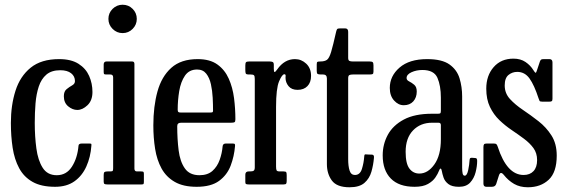

<svg xmlns="http://www.w3.org/2000/svg" viewBox="-20 -780 2400 812"><path d="M26 -260Q26 -335 45.5 -396.2Q65 -457.5 109.8 -493.8Q154.5 -530 230 -530Q281 -530 312 -510.2Q343 -490.5 357 -458.8Q371 -427 371 -391Q371 -355 350 -335Q329 -315 307 -315Q287 -315 268.5 -330.2Q250 -345.5 250 -373Q250 -393.5 261.8 -403Q273.5 -412.5 285.2 -419Q297 -425.5 297 -437Q297 -457.5 280.8 -470.2Q264.5 -483 235 -483Q198 -483 176.2 -464.5Q154.5 -446 144 -414.2Q133.5 -382.5 130.2 -342.8Q127 -303 127 -260Q127 -203 133.8 -152.5Q140.5 -102 160.5 -70.5Q180.5 -39 220 -39Q261 -39 284.2 -75.2Q307.5 -111.5 312 -163.5Q312.5 -173 326 -173H357Q365 -173 366 -171.5Q367 -170 366.5 -164Q363 -115.5 345.2 -76Q327.5 -36.5 294.8 -13.2Q262 10 213 10Q154.5 10 117.8 -10.8Q81 -31.5 61 -68.8Q41 -106 33.5 -155Q26 -204 26 -260Z M438.5 -700Q438.5 -725 456.2 -742.5Q474 -760 498.5 -760Q523.5 -760 541 -742.5Q558.5 -725 558.5 -700Q558.5 -675.5 541 -657.8Q523.5 -640 498.5 -640Q474 -640 456.2 -657.8Q438.5 -675.5 438.5 -700ZM446.5 -465H429Q421.5 -465 420 -467.2Q418.5 -469.5 418.5 -477V-507Q418.5 -520 430.5 -520H539Q548.5 -520 548.5 -509.5V-67Q548.5 -55 559 -55H576.5Q583.5 -55 586 -53.5Q588.5 -52 588.5 -45V-12Q588.5 -5 587.2 -2.5Q586 0 579 0H434Q425.5 0 422 -2Q418.5 -4 418.5 -12V-40Q418.5 -50 422.2 -52.5Q426 -55 435 -55H447Q455.5 -55 457 -58Q458.5 -61 458.5 -69V-453Q458.5 -465 446.5 -465Z M628.5 -250Q628.5 -330 646 -393.2Q663.5 -456.5 704.5 -493.2Q745.5 -530 816 -530Q868 -530 899.5 -507.2Q931 -484.5 947.5 -447.2Q964 -410 969.8 -365Q975.5 -320 975.5 -275.5Q975.5 -265.5 971.8 -263.2Q968 -261 957.5 -261H746Q729.5 -261 729.5 -246.5Q729.5 -191.5 735.5 -144Q741.5 -96.5 761.8 -67.8Q782 -39 823.5 -39Q858 -39 878.5 -57.2Q899 -75.5 909 -103.8Q919 -132 921.5 -161Q922.5 -173 935 -173H964Q971.5 -173 973 -170.5Q974.5 -168 974 -162.5Q970.5 -119 955.5 -79.5Q940.5 -40 906.5 -15Q872.5 10 811.5 10Q755 10 719 -10.8Q683 -31.5 663.2 -67.5Q643.5 -103.5 636 -150.5Q628.5 -197.5 628.5 -250ZM745.5 -304H866.5Q876.5 -304 878.8 -305.5Q881 -307 881 -312Q881 -337 879.5 -366.8Q878 -396.5 872 -423.8Q866 -451 852.2 -468.5Q838.5 -486 813.5 -486Q780 -486 762.2 -460Q744.5 -434 738 -395Q731.5 -356 731.5 -316.5Q731.5 -309 734 -306.5Q736.5 -304 745.5 -304Z M1057.5 -446Q1057.5 -458 1054.2 -461.5Q1051 -465 1039.5 -465H1032.5Q1021.5 -465 1019.5 -469Q1017.5 -473 1017.5 -484V-502.5Q1017.5 -513 1020.2 -516.5Q1023 -520 1033.5 -520H1120Q1128.5 -520 1133.2 -517.8Q1138 -515.5 1138 -506V-488.5Q1138 -476 1141.2 -475.5Q1144.5 -475 1152.5 -486.5Q1183 -530 1227.5 -530Q1254.5 -530 1275 -510.8Q1295.5 -491.5 1295.5 -459Q1295.5 -431.5 1280.2 -415.8Q1265 -400 1238.5 -400Q1213 -400 1200.2 -415.8Q1187.5 -431.5 1187.5 -451Q1187.5 -454.5 1187.8 -456.2Q1188 -458 1188 -460Q1188 -466 1182.5 -466Q1173 -466 1160.2 -435.8Q1147.5 -405.5 1147.5 -328V-75.5Q1147.5 -64 1149.8 -59.5Q1152 -55 1163.5 -55H1179.5Q1189 -55 1190.8 -51.2Q1192.5 -47.5 1192.5 -38V-15.5Q1192.5 -6.5 1190.2 -3.2Q1188 0 1179.5 0H1031.5Q1025 0 1021.2 -1.5Q1017.5 -3 1017.5 -9.5V-41Q1017.5 -55 1031.5 -55H1037Q1048.5 -55 1053 -58.2Q1057.5 -61.5 1057.5 -72.5Z M1561.5 -112.5Q1559 -82.5 1550.8 -53.8Q1542.5 -25 1521.2 -6.5Q1500 12 1458.5 12Q1404.5 12 1383.5 -16.5Q1362.5 -45 1362.5 -86V-448Q1362.5 -465 1346.5 -465H1337Q1326.5 -465 1323 -467.5Q1319.5 -470 1319.5 -480V-507Q1319.5 -516.5 1322.2 -518.2Q1325 -520 1334.5 -520Q1353 -520 1362.8 -527Q1372.5 -534 1380.5 -560.8Q1388.5 -587.5 1401.5 -645.5Q1403.5 -654 1406 -657Q1408.5 -660 1419.5 -660H1439.5Q1452.5 -660 1452.5 -645.5V-535.5Q1452.5 -525 1457.5 -522.5Q1462.5 -520 1472 -520H1543Q1553 -520 1556.2 -517Q1559.5 -514 1559.5 -503.5V-477.5Q1559.5 -468.5 1555.8 -466.8Q1552 -465 1543 -465H1473Q1462.5 -465 1457.5 -462.5Q1452.5 -460 1452.5 -448.5V-107Q1452.5 -77 1458.5 -58.5Q1464.5 -40 1481 -40Q1502.5 -40 1510.5 -65.2Q1518.5 -90.5 1520.5 -119Q1521 -127.5 1525.2 -127.2Q1529.5 -127 1537.5 -126.5L1553.5 -126Q1563 -125.5 1561.5 -112.5Z M1598.5 -123Q1598.5 -170 1620.2 -210Q1642 -250 1688 -274.5Q1734 -299 1807.5 -299H1831.5Q1840 -299 1842.2 -301Q1844.5 -303 1844.5 -312V-367Q1844.5 -417.5 1830 -450.8Q1815.5 -484 1766.5 -484Q1741 -484 1720.2 -474.5Q1699.5 -465 1699.5 -450Q1699.5 -441 1710.2 -435.8Q1721 -430.5 1731.8 -421.5Q1742.5 -412.5 1742.5 -393Q1742.5 -367.5 1727.8 -351.2Q1713 -335 1687.5 -335Q1664.5 -335 1646.5 -355Q1628.5 -375 1628.5 -408Q1628.5 -458.5 1669.8 -494.2Q1711 -530 1786.5 -530Q1849 -530 1880.8 -507.5Q1912.5 -485 1923.5 -448.8Q1934.5 -412.5 1934.5 -372V-71Q1934.5 -56 1936.5 -46.5Q1938.5 -37 1945.5 -37Q1955 -37 1960 -60.2Q1965 -83.5 1966 -104Q1966.5 -109.5 1969 -111.5Q1971.5 -113.5 1979.5 -112.5L1991.5 -111.5Q1998 -111 1998 -99.5Q1998 -77.5 1991.5 -51.8Q1985 -26 1968.5 -8Q1952 10 1921.5 10H1921Q1891 10 1876 -1.8Q1861 -13.5 1855.8 -29.2Q1850.5 -45 1848.5 -57Q1847 -66 1843.5 -67Q1840 -68 1836 -56.5Q1832 -45.5 1821.5 -29.8Q1811 -14 1790 -2Q1769 10 1733.5 10Q1667 10 1632.8 -25Q1598.5 -60 1598.5 -123ZM1695.5 -138Q1695.5 -88 1711.5 -67Q1727.5 -46 1753.5 -46Q1789.5 -46 1817 -84.5Q1844.5 -123 1844.5 -191V-251Q1844.5 -261 1834.5 -261H1807.5Q1758 -261 1726.8 -228.5Q1695.5 -196 1695.5 -138Z M2257.5 -364.5Q2239.5 -420 2219.5 -448Q2199.5 -476 2167.5 -476Q2146.5 -476 2130.5 -463Q2114.5 -450 2114.5 -418.5Q2114.5 -385.5 2136.8 -361.2Q2159 -337 2191.8 -315Q2224.5 -293 2257.2 -267.5Q2290 -242 2312.2 -207.2Q2334.5 -172.5 2334.5 -122Q2334.5 -51.5 2300.5 -19.8Q2266.5 12 2212.5 12Q2179 12 2154.2 -2.2Q2129.5 -16.5 2110.5 -40.5Q2096.5 -57.5 2090 -38L2078.5 -2Q2074.5 10 2060 10H2037Q2024.5 10 2024.5 -3.5V-157.5Q2024.5 -166.5 2027.2 -169.8Q2030 -173 2038.5 -173H2069Q2077.5 -173 2080.2 -169.2Q2083 -165.5 2085 -159.5Q2123.5 -40 2194.5 -40Q2221 -40 2236.2 -56.2Q2251.5 -72.5 2251.5 -103Q2251.5 -132.5 2236 -153.8Q2220.5 -175 2196 -193.2Q2171.5 -211.5 2144 -230Q2116.5 -248.5 2092 -272Q2067.5 -295.5 2052 -327.8Q2036.5 -360 2036.5 -405Q2036.5 -460.5 2067.8 -496.2Q2099 -532 2151.5 -532Q2181.5 -532 2202.5 -517.8Q2223.5 -503.5 2236 -483Q2242 -473.5 2244.8 -472.2Q2247.5 -471 2251.5 -484.5L2263 -519Q2265.5 -526 2268.5 -528Q2271.5 -530 2281 -530H2303.5Q2316.5 -530 2316.5 -516V-362.5Q2316.5 -354.5 2313.5 -352.2Q2310.5 -350 2302 -350H2274Q2263.5 -350 2261.8 -353.5Q2260 -357 2257.5 -364.5Z"/></svg>

Font: Besley* Condensed
Style: Regular
Weight: 400
Width: 3
Designer: Owen Earl
Foundry: indestructible type*
Version: Version 3.000; ttfautohint (v1.8.3)